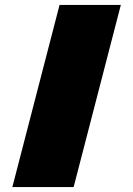

<svg xmlns="http://www.w3.org/2000/svg" viewBox="-20 -737 539 777"><path d="M278 20H30L221 -717H469Z"/></svg>

Font: Mantou Sans
Style: Regular
Weight: 400
Designer: Mant0u / artakana
Foundry: Mant0u / artakana
Version: Version 1.001;October 22, 2023;FontCreator 14.0.0.2901 64-bi